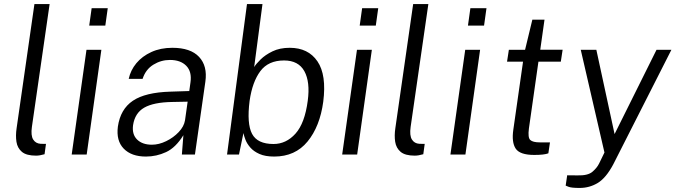

<svg xmlns="http://www.w3.org/2000/svg" viewBox="-20 -763 3335 948"><path d="M158 5.5Q110.5 5.5 88.2 -13.2Q66 -32 61.2 -62.8Q56.5 -93.5 62 -130L150 -743H225L137.5 -136.5Q131.5 -94 143.8 -74.2Q156 -54.5 180.5 -53L207 -52.5L200 -1.5Q176 5.5 158 5.5Z M420.5 -636.5 432.5 -722.5H512L500 -636.5ZM334 0 407 -517H480.5L408 0Z M700.5 10Q629 10 591 -29Q553 -68 562 -138Q574.5 -224 636 -265.5Q697.5 -307 822 -310.5L914.5 -313.5L920.5 -356.5Q928 -409 899.8 -438Q871.5 -467 819 -467Q775 -467 737 -443.5Q699 -420 684 -373.5H615.5Q624.5 -416 653.2 -450.8Q682 -485.5 727.5 -506.2Q773 -527 831 -527Q921 -527 963 -482Q1005 -437 994 -360L942.5 0H878L885.5 -95.5Q847.5 -34 800 -12Q752.5 10 700.5 10ZM730 -48.5Q764.5 -48.5 800.5 -66Q836.5 -83.5 862.5 -111Q888.5 -138.5 893.5 -169L906.5 -261L830 -259.5Q738.5 -258 692.2 -231.5Q646 -205 637 -145Q631 -99.5 657 -74Q683 -48.5 730 -48.5Z M1334 10Q1289.5 10 1261 -2.8Q1232.5 -15.5 1216 -34.5Q1199.5 -53.5 1192 -73Q1184.5 -92.5 1182 -106L1160 0H1101L1199.5 -743H1276L1235 -432Q1244 -447 1266.8 -469.5Q1289.5 -492 1325.5 -509.5Q1361.5 -527 1410.5 -527Q1502 -527 1547.5 -460Q1593 -393 1576 -260.5Q1559.5 -138.5 1498.5 -64.2Q1437.5 10 1334 10ZM1330.5 -52Q1393 -52 1439 -103.2Q1485 -154.5 1499.5 -265.5Q1512 -358.5 1482.8 -411.5Q1453.5 -464.5 1382.5 -464.5Q1305 -464.5 1265.5 -411.8Q1226 -359 1212.5 -265.5Q1198 -152.5 1224.5 -102.2Q1251 -52 1330.5 -52Z M1756 -636.5 1768 -722.5H1847.5L1835.5 -636.5ZM1669.5 0 1742.5 -517H1816L1743.5 0Z M2028 5.5Q1980.5 5.5 1958.2 -13.2Q1936 -32 1931.2 -62.8Q1926.5 -93.5 1932 -130L2020 -743H2095L2007.5 -136.5Q2001.5 -94 2013.8 -74.2Q2026 -54.5 2050.5 -53L2077 -52.5L2070 -1.5Q2046 5.5 2028 5.5Z M2290.5 -636.5 2302.5 -722.5H2382L2370 -636.5ZM2204 0 2277 -517H2350.5L2278 0Z M2618 2Q2547 2 2526.2 -29.2Q2505.5 -60.5 2514.5 -122.5L2562.5 -458.5H2483.5L2492.5 -517H2572.5L2608.5 -666H2668.5L2647.5 -517.5H2758L2749 -458.5H2638.5L2591.5 -128.5Q2585.5 -83.5 2598.2 -71.8Q2611 -60 2645.5 -60H2695.5L2687.5 -6Q2667 2 2618 2Z M2842 165Q2801 165 2787 159.2Q2773 153.5 2773 153.5L2780.5 102.5L2831 103Q2882.5 104.5 2905 85.2Q2927.5 66 2938 44.5L2964.5 -10L2847.5 -517H2924.5L3014.5 -101L3221.5 -517H3295L3008 48.5Q2972 116 2931.2 140.5Q2890.5 165 2842 165Z"/></svg>

Font: Public Sans Light
Style: Italic
Weight: 300
Italic angle: -8°
Designer: The Public Sans project authors (U.S. Web Design System). Libre Franklin designed by Pablo Impallari and Rodrigo Fuenzal
Version: Version 1.007; ttfautohint (v1.8.1) -l 8 -r 50 -G 200 -x 14 